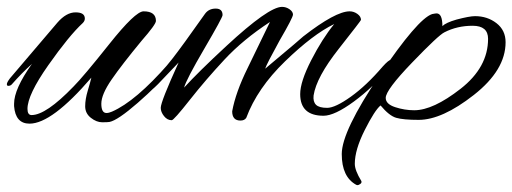

<svg xmlns="http://www.w3.org/2000/svg" viewBox="-39 -349 1492 559"><path d="M280 6Q275 7 258.5 7Q242 7 225.5 -6Q209 -19 209 -39.5Q209 -60 216.5 -85Q224 -110 227 -123Q112 11 47 11Q6 11 2 -40Q2 -44 2 -47Q2 -90 54 -163Q25 -137 -5 -103Q-9 -99 -15 -99Q-19 -99 -19 -104Q-19 -109 -10 -121L128 -283Q154 -313 181 -313Q208 -313 208 -295Q208 -288 202 -282Q162 -245 101.5 -159Q41 -73 41 -32Q41 -14 53 -14Q95 -14 175 -97Q203 -125 279 -220.5Q355 -316 379 -316Q415 -316 415 -288Q415 -278 373 -230Q316 -161 286 -117.5Q256 -74 256 -47Q256 -20 271 -20Q278 -20 287 -24Q356 -54 452 -164Q458 -171 464 -171Q470 -171 470 -164.5Q470 -158 463 -150Q420 -100 362 -49.5Q304 1 280 6Z M903 -12Q835 -12 835 -75Q835 -111 867 -173.5Q899 -236 934 -279Q872 -249 791 -170.5Q710 -92 678 -6Q673 2 661 2Q637 2 637 -25Q647 -80 682 -151Q693 -174 747 -285Q669 -234 614.5 -175.5Q560 -117 513.5 -58Q467 1 461 1Q448 1 438.5 -11Q429 -23 429 -35Q429 -53 481 -167L421 -104Q399 -82 393.5 -82Q388 -82 388 -88.5Q388 -95 396 -103Q433 -140 462 -177Q491 -214 558 -309Q569 -324 589 -324Q609 -324 609 -305Q609 -298 556 -207.5Q503 -117 497 -94Q538 -139 620 -215Q743 -329 782 -329Q794 -329 804 -322Q814 -315 814 -306.5Q814 -298 775 -231Q737 -162 733 -149Q844 -242 844 -243Q938 -316 979 -316Q991 -316 1001.5 -308.5Q1012 -301 1012 -291Q1012 -289 947 -206.5Q882 -124 874 -71Q872 -53 881 -44Q890 -35 913.5 -35Q937 -35 982.5 -67.5Q1028 -100 1075 -155Q1093 -175 1099.5 -175Q1106 -175 1106 -170Q1106 -163 1097 -154Q1048 -95 991.5 -53.5Q935 -12 903 -12Z M1433 -226Q1433 -145 1340.5 -72.5Q1248 0 1180 0Q1135 0 1114.5 -6Q1094 -12 1069 -42Q1052 -28 1023 29.5Q994 87 994 128Q994 147 1013 178Q1015 183 1010 186.5Q1005 190 1002.5 190Q1000 190 998 189Q956 166 956 99.5Q956 33 1066.5 -130.5Q1177 -294 1219 -308Q1229 -310 1232 -310Q1249 -310 1249 -273Q1259 -283 1290 -292Q1328 -302 1344 -302Q1380 -302 1406.5 -281.5Q1433 -261 1433 -226ZM1382 -236Q1382 -274 1337 -274Q1292 -274 1255 -255Q1238 -247 1161 -167Q1084 -87 1084 -64Q1084 -46 1111.5 -37Q1139 -28 1167 -28Q1222 -28 1302 -90.5Q1382 -153 1382 -236Z"/></svg>

Font: Alex Brush
Style: Regular
Weight: 400
Designer: Robert E. Leuschke
Foundry: Robert E. Leuschke
Version: Version 1.003